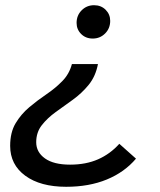

<svg xmlns="http://www.w3.org/2000/svg" viewBox="-20 -555 613 737"><path d="M234 162Q135 162 77 119.5Q19 77 19 5Q19 -47 40 -82Q61 -117 92.5 -143.5Q124 -170 158 -193Q192 -216 219 -243.5Q246 -271 256 -309H356Q347 -262 320.5 -229.5Q294 -197 260 -172.5Q226 -148 194 -125Q162 -102 140.5 -74.5Q119 -47 119 -9Q119 29 152.5 53Q186 77 249 77Q310 77 356.5 56.5Q403 36 438 -3L502 54Q458 106 390 134Q322 162 234 162ZM336 -407Q309 -407 291.5 -424.5Q274 -442 274 -467Q274 -496 293.5 -515.5Q313 -535 341 -535Q368 -535 385.5 -517.5Q403 -500 403 -475Q403 -446 383.5 -426.5Q364 -407 336 -407Z"/></svg>

Font: Montserrat Medium
Style: Italic
Weight: 500
Italic angle: -11.3°
Designer: Julieta Ulanovsky
Foundry: Julieta Ulanovsky
Version: Version 9.000; ttfautohint (v1.8.4.7-5d5b)